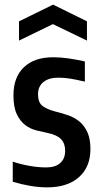

<svg xmlns="http://www.w3.org/2000/svg" viewBox="-20 -798 438 828"><path d="M62 -706 209 -778 355 -706V-623L208 -694L62 -623ZM183 10Q149 10 113 4Q77 -2 35 -14V-101Q67 -90 105.5 -83Q144 -76 179 -76Q219 -76 240 -95Q261 -114 261 -148Q261 -179 243.5 -197.5Q226 -216 188 -224Q164 -229 137.5 -235.5Q111 -242 89 -258.5Q67 -275 52.5 -305.5Q38 -336 38 -387Q38 -465 83 -508Q128 -551 209 -551Q240 -551 273 -546.5Q306 -542 346 -533V-446Q303 -456 279 -459.5Q255 -463 232 -463Q190 -463 167 -444Q144 -425 144 -392Q144 -354 165.5 -339.5Q187 -325 219 -317Q248 -310 275 -300.5Q302 -291 323 -273.5Q344 -256 357 -227.5Q370 -199 370 -155Q370 -78 320.5 -34Q271 10 183 10Z"/></svg>

Font: Encode Sans Compressed
Style: SemiBold
Weight: 600
Designer: Pablo Impallari, Andres Torresi
Foundry: Pablo Impallari, Andres Torresi
Version: Version 1.000; ttfautohint (v1.00) -l 8 -r 50 -G 200 -x 14 -